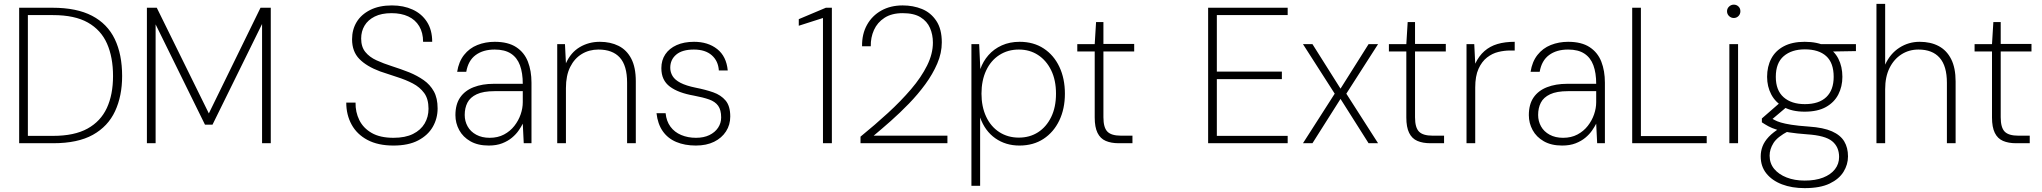

<svg xmlns="http://www.w3.org/2000/svg" viewBox="-20 -740 10552 992"><path d="M79 0V-700H251Q376 -700 455.5 -658.5Q535 -617 573 -538Q611 -459 611 -347Q611 -244 574.5 -165.5Q538 -87 460 -43.5Q382 0 255 0ZM124 -38H254Q364 -38 432 -75.5Q500 -113 532 -182Q564 -251 564 -347Q564 -444 533 -514.5Q502 -585 434 -623.5Q366 -662 254 -662H124Z M739 0V-700H790L1059 -154L1326 -700H1379V0H1334V-616L1078 -96H1039L784 -614V0Z M2013 12Q1933 12 1878.5 -17Q1824 -46 1796.5 -96.5Q1769 -147 1769 -210H1817Q1816 -161 1836.5 -119.5Q1857 -78 1900.5 -53Q1944 -28 2013 -28Q2074 -28 2114 -48Q2154 -68 2174 -102Q2194 -136 2194 -178Q2194 -229 2171.5 -259.5Q2149 -290 2112.5 -309Q2076 -328 2031.5 -342Q1987 -356 1944 -371Q1874 -397 1836.5 -435.5Q1799 -474 1799 -537Q1799 -587 1822.5 -626Q1846 -665 1892.5 -688.5Q1939 -712 2005 -712Q2065 -712 2112 -690.5Q2159 -669 2186 -627Q2213 -585 2213 -524H2166Q2166 -571 2146 -604.5Q2126 -638 2089.5 -655Q2053 -672 2003 -672Q1951 -672 1916 -654.5Q1881 -637 1863.5 -607.5Q1846 -578 1846 -541Q1846 -498 1867.5 -471.5Q1889 -445 1925 -428.5Q1961 -412 2005 -398Q2049 -384 2095 -366Q2136 -349 2169 -326Q2202 -303 2221.5 -268Q2241 -233 2241 -180Q2241 -128 2216 -84.5Q2191 -41 2140.5 -14.5Q2090 12 2013 12Z M2505 12Q2449 12 2410.5 -10Q2372 -32 2352.5 -68Q2333 -104 2333 -145Q2333 -201 2357.5 -236.5Q2382 -272 2427 -289.5Q2472 -307 2531 -307H2681Q2681 -363 2666.5 -402.5Q2652 -442 2620 -463Q2588 -484 2536 -484Q2476 -484 2437.5 -455.5Q2399 -427 2389 -369H2342Q2350 -421 2377.5 -456Q2405 -491 2446.5 -507.5Q2488 -524 2536 -524Q2605 -524 2647 -496.5Q2689 -469 2707.5 -421.5Q2726 -374 2726 -313V0H2686L2681 -101Q2673 -85 2659.5 -65.5Q2646 -46 2625 -28.5Q2604 -11 2574.5 0.5Q2545 12 2505 12ZM2510 -28Q2552 -28 2584 -45Q2616 -62 2637.5 -89.5Q2659 -117 2670 -149Q2681 -181 2681 -212V-269H2535Q2477 -269 2443 -253Q2409 -237 2395 -209.5Q2381 -182 2381 -146Q2381 -114 2396 -87Q2411 -60 2440.5 -44Q2470 -28 2510 -28Z M2859 0V-512H2899L2904 -413Q2929 -469 2975.5 -496.5Q3022 -524 3079 -524Q3134 -524 3176 -503Q3218 -482 3241.5 -437Q3265 -392 3265 -320V0H3220V-313Q3220 -401 3182.5 -442.5Q3145 -484 3072 -484Q3024 -484 2986 -461Q2948 -438 2926 -394Q2904 -350 2904 -285V0Z M3575 12Q3518 12 3474 -6.5Q3430 -25 3404 -62.5Q3378 -100 3372 -155H3419Q3423 -114 3444 -85.5Q3465 -57 3499.5 -42.5Q3534 -28 3576 -28Q3616 -28 3645 -42Q3674 -56 3690 -80Q3706 -104 3706 -133Q3706 -172 3690.5 -193.5Q3675 -215 3644 -226Q3613 -237 3565 -246Q3525 -253 3494 -264.5Q3463 -276 3441 -292.5Q3419 -309 3408 -332.5Q3397 -356 3397 -388Q3397 -429 3417.5 -459.5Q3438 -490 3476 -507Q3514 -524 3566 -524Q3638 -524 3685.5 -486.5Q3733 -449 3740 -376H3694Q3691 -425 3657.5 -454.5Q3624 -484 3565 -484Q3505 -484 3474 -458Q3443 -432 3443 -390Q3443 -367 3455 -347Q3467 -327 3496 -312Q3525 -297 3574 -287Q3625 -277 3665 -263Q3705 -249 3729 -220.5Q3753 -192 3753 -138Q3753 -95 3731 -61Q3709 -27 3669.5 -7.5Q3630 12 3575 12Z M4232 0V-647L4107 -607V-641L4247 -700H4278V0Z M4426 0V-34Q4501 -95 4568 -156.5Q4635 -218 4687.5 -279.5Q4740 -341 4770 -401.5Q4800 -462 4800 -520Q4800 -561 4785 -595.5Q4770 -630 4736 -651Q4702 -672 4644 -672Q4587 -672 4550 -648Q4513 -624 4495.5 -585Q4478 -546 4479 -501H4434Q4433 -564 4459.5 -611.5Q4486 -659 4533.5 -685.5Q4581 -712 4644 -712Q4698 -712 4743.5 -693.5Q4789 -675 4817.5 -632.5Q4846 -590 4846 -521Q4846 -466 4822.5 -411.5Q4799 -357 4761 -305Q4723 -253 4676.5 -205Q4630 -157 4582.5 -115Q4535 -73 4494 -39H4875V0Z M4999 220V-512H5039L5045 -383Q5059 -423 5087 -455Q5115 -487 5156 -505.5Q5197 -524 5248 -524Q5320 -524 5372.5 -489.5Q5425 -455 5453.5 -394.5Q5482 -334 5482 -256Q5482 -178 5453 -117.5Q5424 -57 5371.5 -22.5Q5319 12 5247 12Q5176 12 5122.5 -25.5Q5069 -63 5044 -133V220ZM5244 -29Q5300 -29 5343 -56.5Q5386 -84 5411 -135Q5436 -186 5436 -256Q5436 -326 5411 -377Q5386 -428 5343 -456Q5300 -484 5244 -484Q5187 -484 5143 -455.5Q5099 -427 5075 -375.5Q5051 -324 5051 -256Q5051 -189 5075 -137.5Q5099 -86 5143 -57.5Q5187 -29 5244 -29Z M5760 0Q5721 0 5693 -12Q5665 -24 5650.5 -53.5Q5636 -83 5636 -133V-474H5546V-512H5636L5643 -626H5681V-513H5840V-474H5681V-134Q5681 -81 5701.5 -60Q5722 -39 5772 -39H5831V0Z M6222 0V-700H6633V-662H6267V-370H6603V-331H6267V-38H6633V0Z M6712 0 6876 -256 6712 -512H6761L6906 -282L7051 -512H7100L6936 -256L7100 0H7051L6906 -229L6761 0Z M7370 0Q7331 0 7303 -12Q7275 -24 7260.5 -53.5Q7246 -83 7246 -133V-474H7156V-512H7246L7253 -626H7291V-513H7450V-474H7291V-134Q7291 -81 7311.5 -60Q7332 -39 7382 -39H7441V0Z M7557 0V-512H7597L7602 -411Q7621 -451 7649.5 -476Q7678 -501 7716.5 -512.5Q7755 -524 7806 -524V-479H7781Q7752 -479 7721 -471.5Q7690 -464 7663 -443Q7636 -422 7619 -384.5Q7602 -347 7602 -288V0Z M8051 12Q7995 12 7956.5 -10Q7918 -32 7898.5 -68Q7879 -104 7879 -145Q7879 -201 7903.5 -236.5Q7928 -272 7973 -289.5Q8018 -307 8077 -307H8227Q8227 -363 8212.5 -402.5Q8198 -442 8166 -463Q8134 -484 8082 -484Q8022 -484 7983.5 -455.5Q7945 -427 7935 -369H7888Q7896 -421 7923.5 -456Q7951 -491 7992.5 -507.5Q8034 -524 8082 -524Q8151 -524 8193 -496.5Q8235 -469 8253.5 -421.5Q8272 -374 8272 -313V0H8232L8227 -101Q8219 -85 8205.5 -65.5Q8192 -46 8171 -28.5Q8150 -11 8120.5 0.5Q8091 12 8051 12ZM8056 -28Q8098 -28 8130 -45Q8162 -62 8183.5 -89.5Q8205 -117 8216 -149Q8227 -181 8227 -212V-269H8081Q8023 -269 7989 -253Q7955 -237 7941 -209.5Q7927 -182 7927 -146Q7927 -114 7942 -87Q7957 -60 7986.5 -44Q8016 -28 8056 -28Z M8413 0V-700H8458V-37H8798V0Z M8915 0V-512H8960V0ZM8938 -647Q8924 -647 8913.5 -657Q8903 -667 8903 -682Q8903 -696 8913.5 -706Q8924 -716 8938 -716Q8952 -716 8962 -706.5Q8972 -697 8972 -682Q8972 -667 8962 -657Q8952 -647 8938 -647Z M9304 232Q9238 232 9187 212.5Q9136 193 9106.5 156.5Q9077 120 9077 68Q9077 41 9086.5 16Q9096 -9 9118.5 -33Q9141 -57 9182 -82L9221 -63Q9163 -33 9143 -1Q9123 31 9123 64Q9123 104 9146.5 132.5Q9170 161 9211 177Q9252 193 9304 193Q9360 193 9399.5 177.5Q9439 162 9460.5 134.5Q9482 107 9482 71Q9482 19 9446 -10.5Q9410 -40 9317 -46Q9262 -50 9224 -56Q9186 -62 9160 -70Q9134 -78 9116 -88Q9098 -98 9083 -108V-128L9176 -209L9219 -194L9122 -112L9123 -134Q9136 -127 9148.5 -120Q9161 -113 9181 -107Q9201 -101 9235 -95.5Q9269 -90 9326 -86Q9401 -81 9445 -61.5Q9489 -42 9508.5 -9.5Q9528 23 9528 68Q9528 110 9505 147.5Q9482 185 9433 208.5Q9384 232 9304 232ZM9304 -163Q9239 -163 9196 -187Q9153 -211 9131.5 -252Q9110 -293 9110 -343Q9110 -396 9131.5 -437Q9153 -478 9196.5 -501Q9240 -524 9304 -524Q9371 -524 9414 -501Q9457 -478 9478 -437Q9499 -396 9499 -343Q9499 -293 9478 -252Q9457 -211 9414 -187Q9371 -163 9304 -163ZM9305 -202Q9378 -202 9416 -238.5Q9454 -275 9454 -343Q9454 -415 9415.5 -450Q9377 -485 9305 -485Q9237 -485 9196 -450Q9155 -415 9155 -343Q9155 -273 9195.5 -237.5Q9236 -202 9305 -202ZM9394 -473 9377 -512H9569V-476Z M9675 0V-720H9720V-406Q9746 -463 9793.5 -493.5Q9841 -524 9898 -524Q9955 -524 9996.5 -502Q10038 -480 10061 -434.5Q10084 -389 10084 -319V0H10039V-312Q10039 -399 10001.5 -441.5Q9964 -484 9892 -484Q9843 -484 9804 -459Q9765 -434 9742.5 -388.5Q9720 -343 9720 -279V0Z M10396 0Q10357 0 10329 -12Q10301 -24 10286.5 -53.5Q10272 -83 10272 -133V-474H10182V-512H10272L10279 -626H10317V-513H10476V-474H10317V-134Q10317 -81 10337.5 -60Q10358 -39 10408 -39H10467V0Z"/></svg>

Font: DM Sans 12pt ExtraLight
Style: Regular
Weight: 250
Version: Version 4.004;gftools[0.9.30]